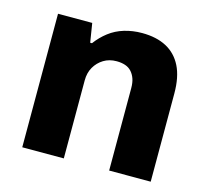

<svg xmlns="http://www.w3.org/2000/svg" viewBox="-84 -636 796 732"><g transform="rotate(15 314.5 -269.5)"><path d="M62 0V-527H197L209 -452H216Q236 -479 262 -499Q288 -519 321 -529Q354 -539 391 -539Q448 -539 487.5 -518Q527 -497 548 -455Q569 -413 569 -348V0H405V-325Q405 -347 399.5 -362.5Q394 -378 384 -389Q374 -400 359 -405Q344 -410 325 -410Q296 -410 274 -396.5Q252 -383 239 -360.5Q226 -338 226 -308V0Z"/></g></svg>

Font: Archivo SemiBold ExtraBold
Style: Regular
Weight: 800
Version: Version 2.001